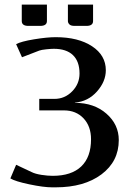

<svg xmlns="http://www.w3.org/2000/svg" viewBox="-20 -803 565 831"><path d="M183.1 -711.9Q183.1 -690.9 153.8 -690.9H103Q74.2 -690.9 74.2 -711.9V-783.2H183.1ZM382.8 -711.9Q382.8 -690.9 354 -690.9H303.2Q286.6 -690.9 280.3 -697.5Q273.9 -704.1 273.9 -711.9V-783.2H382.8ZM149.9 -325.2V-375H215.8Q260.3 -375 292.2 -407.5Q324.2 -439.9 324.2 -484.9Q324.2 -537.1 295.7 -564.5Q267.1 -591.8 212.9 -591.8Q201.7 -591.8 180.2 -589.6Q158.7 -587.4 149.9 -584L75.2 -555.2L49.8 -611.8Q70.8 -623.5 127.2 -632.8Q183.6 -642.1 221.2 -642.1Q318.8 -642.1 378.4 -602.8Q438 -563.5 438 -499Q438 -450.2 399.7 -407Q361.3 -363.8 304.2 -358.9V-357.9Q387.2 -357.9 440.7 -311Q494.1 -264.2 494.1 -196.8Q494.1 -104.5 419.2 -48.3Q344.2 7.8 221.2 7.8H205.1Q168.9 7.8 107.2 -5.1Q45.4 -18.1 24.9 -30.8L49.8 -89.8L117.2 -58.1Q132.8 -50.3 159.7 -46.1Q186.5 -42 208 -42Q289.1 -42 331.5 -82.5Q374 -123 374 -200.2Q374 -256.3 341.6 -290.8Q309.1 -325.2 256.8 -325.2Z"/></svg>

Font: Resagokr
Style: Bold
Weight: 600
Designer: gluk
Foundry: gluk
Version: Version 0.95